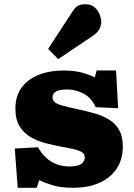

<svg xmlns="http://www.w3.org/2000/svg" viewBox="-20 -876 637 910"><path d="M64 14 50 -172 160 -178Q177 -148 199.5 -127.5Q222 -107 250 -97Q278 -87 309 -87Q348 -87 365 -99Q382 -111 382 -130Q382 -145 370 -153.5Q358 -162 332 -168.5Q306 -175 264 -182Q232 -188 195.5 -197.5Q159 -207 126.5 -225.5Q94 -244 73.5 -276.5Q53 -309 53 -361Q53 -421 82.5 -461Q112 -501 164 -521.5Q216 -542 282 -542Q330 -542 367.5 -532Q405 -522 429 -509L438 -542H530L540 -363L434 -368Q412 -414 375 -433Q338 -452 298 -452Q264 -452 246.5 -443Q229 -434 229 -414Q229 -400 240.5 -391Q252 -382 278 -375Q304 -368 345 -359Q388 -350 427 -339Q466 -328 496.5 -309.5Q527 -291 544.5 -260.5Q562 -230 562 -183Q562 -120 532.5 -76Q503 -32 450 -9Q397 14 326 14Q271 14 233 3Q195 -8 166 -22L154 14ZM256 -596 208 -644 324 -822Q338 -844 352 -850Q366 -856 384 -856Q413 -856 429.5 -840.5Q446 -825 453 -805.5Q460 -786 460 -772Q460 -756 451 -738.5Q442 -721 420 -706Z"/></svg>

Font: Literata Variable Black
Style: Regular
Weight: 900
Designer: Latin by Veronika Burian and Jose Scaglione. Greek by Irene Vlachou. Cyrillic by Vera Evstafieva.
Foundry: TypeTogether
Version: Version 3.021